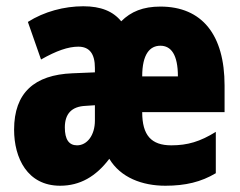

<svg xmlns="http://www.w3.org/2000/svg" viewBox="-20 -583 765 613"><path d="M492 -562C437 -562 398 -546 367 -515C341 -547 302 -563 246 -563C185 -563 121 -546 69 -513L111 -393C160 -421 198 -434 230 -434C266 -434 283 -411 283 -366V-352L211 -349C90 -344 25 -287 25 -169C25 -79 67 10 172 10C235 10 286 -19 329 -76C365 -16 434 10 508 10C572 10 622 -2 669 -30V-162C619 -131 579 -119 527 -119C463 -119 434 -151 434 -225H697V-310C697 -472 625 -562 492 -562ZM492 -437C526 -437 548 -409 548 -339H434C434 -411 459 -437 492 -437ZM253 -245 283 -247V-198C283 -151 258 -119 226 -119C200 -119 187 -138 187 -176C187 -220 209 -243 253 -245Z"/></svg>

Font: Noto Sans Arabic UI XCn Bk
Style: Regular
Weight: 900
Width: 2
Designer: Monotype Design Team, Nadine Chahine and Nizar Qandah
Foundry: Monotype Imaging Inc.
Version: Version 2.010